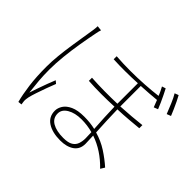

<svg xmlns="http://www.w3.org/2000/svg" viewBox="-176 -1053 1352 1352"><g transform="rotate(45 500.0 -377.0)"><path d="M198 -729Q195 -719 192 -709Q189 -699 187 -685Q175 -626 163 -554.5Q151 -483 143.5 -410.5Q136 -338 136 -276Q136 -218 140 -169.5Q144 -121 151 -62Q160 -90 172.5 -126Q185 -162 198 -196.5Q211 -231 221 -255L241 -238Q230 -211 215.5 -171.5Q201 -132 188.5 -94.5Q176 -57 171 -35Q169 -25 167.5 -13.5Q166 -2 167 8Q168 15 169 23Q170 31 171 36L143 39Q128 -17 117.5 -95.5Q107 -174 107 -275Q107 -329 113 -387.5Q119 -446 127.5 -502.5Q136 -559 144 -607.5Q152 -656 157 -689Q159 -703 160 -714Q161 -725 161 -733ZM907 -793Q917 -776 929 -750.5Q941 -725 953 -698.5Q965 -672 973 -651L942 -639Q929 -673 911.5 -714.5Q894 -756 878 -782ZM657 -174Q602 -189 545 -189Q480 -189 438 -164Q396 -139 396 -99Q396 -52 436.5 -28.5Q477 -5 545 -5Q594 -5 618 -20Q642 -35 650.5 -60Q659 -85 659 -114ZM809 -762Q818 -745 830.5 -719.5Q843 -694 855 -667.5Q867 -641 875 -620L844 -608L823 -662V-661Q792 -658 753.5 -655Q715 -652 673 -650V-446Q729 -449 781 -453.5Q833 -458 876 -463V-432Q834 -428 782 -423.5Q730 -419 673 -417Q674 -366 676.5 -307.5Q679 -249 682 -196Q748 -177 802 -142Q856 -107 902 -66L883 -35Q794 -128 683 -166L686 -87Q686 -32 646.5 -4.5Q607 23 543 23Q464 23 416 -8Q368 -39 368 -99Q368 -126 385 -153Q402 -180 441 -198Q480 -216 545 -216Q604 -216 655 -204Q652 -252 649 -309.5Q646 -367 645 -416Q582 -413 516.5 -413Q451 -413 389 -417V-448Q452 -444 517.5 -443.5Q583 -443 645 -445V-649Q586 -646 524 -645.5Q462 -645 405 -648V-678Q472 -673 545 -673Q618 -673 687 -677.5Q756 -682 811 -689Q804 -708 796 -724Q788 -740 781 -753Z"/></g></svg>

Font: Source Han Sans SC ExtraLight
Style: Regular
Weight: 250
Designer: Ryoko NISHIZUKA 西塚涼子 (kana, bopomofo & ideographs); Paul D. Hunt (Latin, Greek & Cyrillic); Sandoll Communications 산돌커뮤니
Foundry: Adobe
Version: Version 2.004;hotconv 1.0.118;makeotfexe 2.5.65603